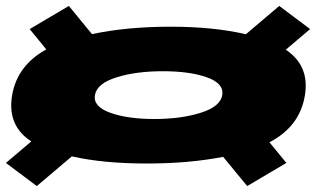

<svg xmlns="http://www.w3.org/2000/svg" viewBox="-31 -641 1065 647"><path d="M463 -90Q318 -90 211 -114L93 -14L-11 -92L74.5 -164.5Q-8 -218 10 -321Q27.5 -421 125 -474.5L69 -543L201 -621L279 -526Q396 -551 544 -551Q690 -551 797.5 -525.5L910 -621L1014 -543L932 -473.5Q1014 -419 996 -317Q978 -214 877 -161.5L934 -92L802 -14L721 -112.5Q606.5 -90 463 -90ZM489 -240Q579 -240 645.5 -261Q712 -282 718 -321Q724 -360 666 -380.5Q608 -401 518 -401Q428 -401 362 -380.5Q296 -360 289 -321Q282 -282 340.5 -261Q399 -240 489 -240Z"/></svg>

Font: Anybody UltraExpanded Black
Style: Italic
Weight: 900
Width: 9
Italic angle: -10°
Designer: Tyler Finck
Foundry: Etcetera Type Company
Version: Version 1.010; ttfautohint (v1.8.3) -l 8 -r 50 -G 200 -x 14 